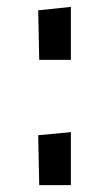

<svg xmlns="http://www.w3.org/2000/svg" viewBox="-20 -538 317 558"><path d="M186 0H94L91 -145L186 -154ZM186 -364H94L91 -508L186 -518Z"/></svg>

Font: Truculenta SemiBold
Style: Regular
Weight: 600
Version: Version 1.002